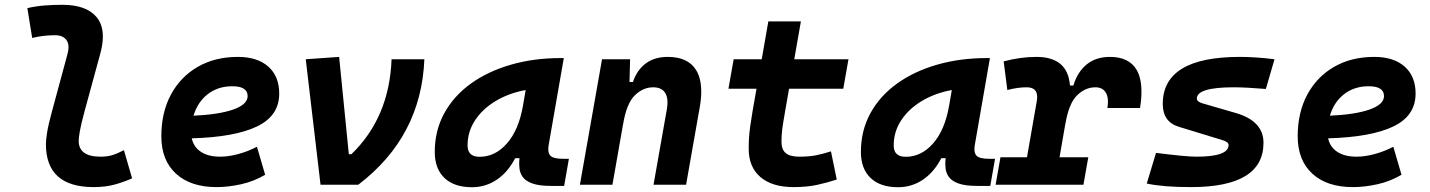

<svg xmlns="http://www.w3.org/2000/svg" viewBox="-20 -762 5899 792"><path d="M366.2 9.8Q169.4 9.8 169.4 -167.5Q169.4 -183.1 174.1 -213.9Q178.7 -244.6 193.8 -300.3L258.8 -540.5Q262.7 -555.2 262.7 -567.4Q262.7 -585.4 253.9 -597.2Q239.3 -616.7 207 -616.7Q183.6 -616.7 159.9 -614Q136.2 -611.3 112.8 -605.5L92.8 -728.5Q128.9 -736.8 165 -739.5Q201.2 -742.2 237.3 -742.2Q336.4 -742.2 378.9 -690.9Q404.3 -659.7 404.3 -611.3Q404.3 -579.6 393.6 -540.5L328.1 -300.3Q314 -248 309.3 -220.7Q304.7 -193.4 304.7 -182.1Q303.7 -115.7 395 -115.7Q421.9 -115.7 442.4 -121.8Q462.9 -127.9 491.2 -142.6L524.9 -26.4Q490.7 -11.2 452.9 -0.7Q415 9.8 366.2 9.8Z M887.7 -115.7Q922.9 -115.7 962.9 -126.5Q1002.9 -137.2 1040 -156.7L1073.7 -41Q1027.3 -13.7 974.6 -2Q921.9 9.8 873.5 9.8Q766.1 9.8 705.8 -45.7Q645.5 -101.1 645.5 -199.7Q645.5 -298.3 685.1 -371.8Q724.6 -445.3 795.7 -486.3Q866.7 -527.3 961.4 -527.3Q1041.5 -527.3 1086.7 -487.3Q1131.8 -447.3 1131.8 -376Q1131.8 -284.2 1039.8 -240.2Q947.8 -196.3 771 -191.4Q778.8 -155.3 809.1 -135.5Q839.4 -115.7 887.7 -115.7ZM778.3 -284.7Q884.3 -289.6 942.9 -310.5Q1001.5 -331.5 1001.5 -365.7Q1001.5 -406.2 938 -406.2Q878.9 -406.2 836.9 -373.5Q794.9 -340.8 778.3 -284.7Z M1302.2 0 1241.2 -517.6 1378.9 -527.3 1418.9 -126H1429.7Q1586.4 -277.8 1595.2 -517.6H1730.5Q1717.8 -198.2 1458 0Z M1926.8 10.3Q1853.5 10.3 1813.5 -27.8Q1773.4 -65.9 1773.4 -135.3Q1773.4 -223.1 1812.5 -294.7Q1851.6 -366.2 1922.1 -417Q1992.7 -467.8 2087.4 -495.1Q2182.1 -522.5 2293.5 -522.5H2305.7L2243.7 -166.5Q2241.7 -155.8 2241.7 -147Q2241.7 -128.4 2250.5 -119.6Q2263.2 -106.9 2303.2 -106.9H2326.7L2307.1 4.9H2253.9Q2204.1 4.9 2176.3 -5.1Q2148.4 -15.1 2136.5 -31.7Q2124.5 -48.3 2122.6 -68.8Q2121.6 -77.6 2121.6 -86.9Q2121.6 -98.1 2123 -109.4H2105Q2075.2 -51.8 2029.3 -20.8Q1983.4 10.3 1926.8 10.3ZM1958.5 -115.2Q2022.5 -115.2 2071 -170.2Q2119.6 -225.1 2137.2 -325.7L2148.4 -390.6Q2079.1 -377.9 2024.9 -345.5Q1970.7 -313 1939.7 -265.9Q1908.7 -218.8 1908.7 -162.1Q1908.7 -115.2 1958.5 -115.2Z M2372.1 0 2463.4 -517.6H2579.1L2576.7 -423.8H2590.8Q2607.4 -473.1 2643.6 -500.2Q2679.7 -527.3 2734.4 -527.3Q2817.4 -527.3 2851.1 -473.6Q2872.6 -439 2872.6 -383.8Q2872.6 -353 2865.7 -315.4L2810.1 0H2675.8L2731 -312.5Q2733.4 -327.6 2733.4 -339.8Q2733.4 -364.3 2723.6 -379.4Q2708.5 -401.9 2674.3 -401.9Q2632.8 -401.9 2598.6 -368.7Q2564.5 -335.4 2550.3 -249.5V-250.5L2506.3 0Z M3253.4 9.8Q3165.5 9.8 3116.9 -31.5Q3068.4 -72.8 3068.4 -148.4Q3068.4 -170.9 3069.6 -191.7Q3070.8 -212.4 3074.2 -238Q3077.6 -263.7 3084 -301.3L3100.6 -396H2984.9L3006.3 -517.6H3122.1L3149.4 -673.8H3283.7L3256.3 -517.6H3480L3458.5 -396H3234.9L3218.3 -301.3Q3210 -253.9 3206.8 -229.5Q3203.6 -205.1 3203.6 -177.7Q3203.6 -145 3221.2 -130.4Q3238.8 -115.7 3277.3 -115.7Q3314 -115.7 3341.8 -120.6Q3369.6 -125.5 3407.7 -137.7L3431.6 -21.5Q3393.6 -8.8 3351.1 0.5Q3308.6 9.8 3253.4 9.8Z M3684.6 10.3Q3611.3 10.3 3571.3 -27.8Q3531.2 -65.9 3531.2 -135.3Q3531.2 -223.1 3570.3 -294.7Q3609.4 -366.2 3679.9 -417Q3750.5 -467.8 3845.2 -495.1Q3939.9 -522.5 4051.3 -522.5H4063.5L4001.5 -166.5Q3999.5 -155.8 3999.5 -147Q3999.5 -128.4 4008.3 -119.6Q4021 -106.9 4061 -106.9H4084.5L4064.9 4.9H4011.7Q3961.9 4.9 3934.1 -5.1Q3906.2 -15.1 3894.3 -31.7Q3882.3 -48.3 3880.4 -68.8Q3879.4 -77.6 3879.4 -86.9Q3879.4 -98.1 3880.9 -109.4H3862.8Q3833 -51.8 3787.1 -20.8Q3741.2 10.3 3684.6 10.3ZM3716.3 -115.2Q3780.3 -115.2 3828.9 -170.2Q3877.4 -225.1 3895 -325.7L3906.2 -390.6Q3836.9 -377.9 3782.7 -345.5Q3728.5 -313 3697.5 -265.9Q3666.5 -218.8 3666.5 -162.1Q3666.5 -115.2 3716.3 -115.2Z M4086.9 0 4106.9 -113.3H4216.3L4256.8 -345.2Q4258.3 -354.5 4258.3 -362.3Q4258.3 -401.9 4214.8 -401.9Q4177.7 -401.9 4135.3 -390.6L4120.1 -508.8Q4189.9 -527.3 4254.9 -527.3Q4384.8 -527.3 4393.6 -409.2H4407.7Q4424.8 -465.8 4462.9 -496.6Q4501 -527.3 4558.6 -527.3Q4636.7 -527.3 4668.5 -474.1Q4688.5 -439.5 4688.5 -383.8Q4688.5 -353 4682.6 -316.4H4547.9Q4550.3 -330.6 4550.3 -342.3Q4550.3 -365.2 4541.5 -379.9Q4528.3 -401.9 4498.5 -401.9Q4457 -401.9 4422.9 -368.7Q4388.7 -335.4 4374.5 -249.5V-251L4350.6 -113.3H4469.2L4449.2 0Z M4893.1 9.8Q4777.8 9.8 4710.4 -4.9L4748.5 -131.3Q4811 -123.5 4852.5 -119.6Q4894 -115.7 4915 -115.7Q5047.9 -115.7 5047.9 -163.6Q5047.9 -176.3 5022.5 -184.1L4843.3 -238.8Q4776.4 -258.8 4776.4 -333Q4776.4 -527.3 5094.2 -527.3Q5127 -527.3 5162.6 -524.9Q5198.2 -522.5 5237.3 -517.6L5201.7 -395Q5161.1 -398.4 5128.2 -400.1Q5095.2 -401.9 5069.3 -401.9Q4917 -401.9 4917 -355.5Q4917 -342.3 4941.4 -335.4L5079.1 -295.4Q5191.9 -262.2 5191.9 -172.9Q5191.9 9.8 4893.1 9.8Z M5575.2 -115.7Q5610.4 -115.7 5650.4 -126.5Q5690.4 -137.2 5727.5 -156.7L5761.2 -41Q5714.8 -13.7 5662.1 -2Q5609.4 9.8 5561 9.8Q5453.6 9.8 5393.3 -45.7Q5333 -101.1 5333 -199.7Q5333 -298.3 5372.6 -371.8Q5412.1 -445.3 5483.2 -486.3Q5554.2 -527.3 5648.9 -527.3Q5729 -527.3 5774.2 -487.3Q5819.3 -447.3 5819.3 -376Q5819.3 -284.2 5727.3 -240.2Q5635.3 -196.3 5458.5 -191.4Q5466.3 -155.3 5496.6 -135.5Q5526.9 -115.7 5575.2 -115.7ZM5465.8 -284.7Q5571.8 -289.6 5630.4 -310.5Q5689 -331.5 5689 -365.7Q5689 -406.2 5625.5 -406.2Q5566.4 -406.2 5524.4 -373.5Q5482.4 -340.8 5465.8 -284.7Z"/></svg>

Font: CaskaydiaCove NF
Style: Bold Italic
Weight: 700
Italic angle: -10°
Designer: Aaron Bell
Foundry: Saja Typeworks
Version: Version 2111.001; VTT 6.35;Nerd Fonts 3.2.1